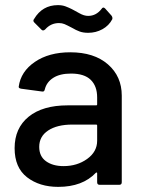

<svg xmlns="http://www.w3.org/2000/svg" viewBox="-20 -721 562 749"><path d="M455 -348V-10Q455 0 445 0H369Q359 0 359 -10V-45Q359 -50 354 -47Q302 8 207 8Q134 8 85.5 -29.5Q37 -67 37 -143Q37 -221 91.5 -265.5Q146 -310 244 -310H355Q359 -310 359 -314V-341Q359 -385 334 -409.5Q309 -434 257 -434Q214 -434 188 -417.5Q162 -401 155 -373Q153 -362 144 -364L62 -375Q52 -377 53 -383Q61 -442 116 -479.5Q171 -517 254 -517Q347 -517 401 -470Q455 -423 455 -348ZM359 -172V-231Q359 -235 355 -235H262Q203 -235 168 -212Q133 -189 133 -148Q133 -111 159.5 -92Q186 -73 228 -73Q281 -73 320 -101Q359 -129 359 -172ZM260 -613Q241 -623 231.5 -627Q222 -631 210 -631Q178 -631 156 -606Q148 -599 142 -605L114 -633Q107 -640 113 -647Q145 -701 206 -701Q223 -701 236 -696Q249 -691 260 -685.5Q271 -680 274 -678Q278 -676 288.5 -670Q299 -664 307.5 -661.5Q316 -659 324 -659Q355 -659 376 -686Q382 -696 390 -688L415 -660Q420 -653 418 -646Q405 -621 379.5 -607Q354 -593 324 -593Q305 -593 291 -598Q277 -603 260 -613Z"/></svg>

Font: BarlowMedium
Style: Regular
Weight: 500
Designer: Jeremy Tribby
Foundry: Tribby Type
Version: Version 1.422